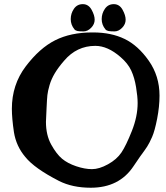

<svg xmlns="http://www.w3.org/2000/svg" viewBox="-20 -879 787 908"><path d="M332 -740.2Q314.5 -761.7 314.5 -788.6Q314.5 -815.4 329.6 -837.4Q344.7 -859.4 371.6 -859.4Q398.4 -859.4 413.1 -833Q427.7 -806.6 427.7 -785.6Q427.7 -764.6 411.1 -747.6Q394.5 -730.5 375 -730.5Q355.5 -730.5 346.2 -732.4Q336.9 -734.4 332 -740.2ZM478.5 -740.2Q460.9 -761.7 460.9 -788.6Q460.9 -815.4 476.1 -837.4Q491.2 -859.4 518.1 -859.4Q544.9 -859.4 559.6 -833Q574.2 -806.6 574.2 -785.6Q574.2 -764.6 557.6 -747.6Q541 -730.5 521.5 -730.5Q502 -730.5 492.7 -732.4Q483.4 -734.4 478.5 -740.2ZM419.9 -725.6Q505.9 -725.6 569.3 -694.8Q632.8 -664.1 683.6 -591.8Q734.4 -519.5 734.4 -426.8Q734.4 -375 723.1 -317.4Q711.9 -259.8 699.2 -231Q686.5 -202.1 675.8 -185.5Q665 -168.9 642.6 -138.7L611.3 -92.8Q543.9 8.8 409.2 8.8Q322.3 8.8 258.8 -23.4Q142.6 -83 99.6 -136.7Q56.6 -187.5 45.9 -253.9Q36.1 -320.3 36.1 -364.3Q36.1 -478.5 101.6 -564.9Q167 -651.4 240.7 -688.5Q314.5 -725.6 416 -725.6ZM200.2 -367.2 197.3 -302.7Q197.3 -240.2 222.2 -195.3Q247.1 -150.4 273.4 -128.4Q299.8 -106.4 340.3 -92.8Q380.9 -79.1 415 -79.1Q449.2 -79.1 490.7 -102.1Q532.2 -125 554.2 -157.7Q576.2 -190.4 603.5 -259.3Q630.9 -328.1 630.9 -391.6Q630.9 -421.9 623.5 -466.8Q616.2 -511.7 600.6 -545.4Q585 -579.1 549.8 -609.4Q489.3 -662.1 430.7 -662.1Q342.8 -662.1 283.2 -591.8Q255.9 -560.5 239.3 -532.7Q222.7 -504.9 214.4 -476.6Q206.1 -448.2 204.1 -429.2Q202.1 -410.2 200.2 -367.2Z"/></svg>

Font: Essays1743
Style: Medium
Weight: 500
Designer: Based on the typeface in a 1743 English translation of the essays of Montaigne.  PostScript/TrueType font designed by Jo
Version: Version 002.100